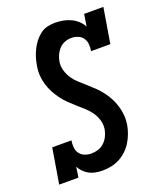

<svg xmlns="http://www.w3.org/2000/svg" viewBox="-139 -832 780 929"><g transform="rotate(-20 251.0 -367.5)"><path d="M229 8Q211 8 193.5 5Q176 2 161 -6Q146 -14 134 -26Q122 -38 114 -53L106 0H7L37 -181H136Q133 -163 134.5 -145.5Q136 -128 145.5 -114.5Q155 -101 171.5 -94.5Q188 -88 205 -88Q223 -88 240.5 -93.5Q258 -99 271.5 -111.5Q285 -124 293.5 -141Q302 -158 305 -175Q309 -200 302 -223.5Q295 -247 281.5 -266Q268 -285 250.5 -300.5Q233 -316 215.5 -331.5Q198 -347 181.5 -363Q165 -379 151 -398Q137 -417 126 -437.5Q115 -458 108 -481.5Q101 -505 99.5 -529.5Q98 -554 103 -579Q106 -599 112 -618Q118 -637 127 -655.5Q136 -674 149 -691Q162 -708 179 -721Q196 -734 216 -738.5Q236 -743 255 -743Q277 -743 297.5 -739Q318 -735 336 -726.5Q354 -718 369 -704.5Q384 -691 393 -673L403 -735H502L472 -554H373Q376 -572 374.5 -589.5Q373 -607 363.5 -620.5Q354 -634 338 -640.5Q322 -647 305 -647Q288 -647 271.5 -641Q255 -635 242.5 -622Q230 -609 222.5 -593Q215 -577 212 -560Q208 -535 215 -512Q222 -489 235 -470Q248 -451 265.5 -435.5Q283 -420 300.5 -404.5Q318 -389 334.5 -373Q351 -357 365 -338.5Q379 -320 390 -299.5Q401 -279 408 -255.5Q415 -232 417 -208Q419 -184 415 -159Q411 -137 403 -115.5Q395 -94 383 -74.5Q371 -55 353.5 -38.5Q336 -22 315.5 -11.5Q295 -1 273 3.5Q251 8 229 8Z"/></g></svg>

Font: Iosevka Gothic
Style: Bold Italic
Weight: 700
Italic angle: -9°
Monospace: yes
Designer: Belleve Invis
Foundry: Belleve Invis
Version: Version 15.5.1; ttfautohint (v1.8.4)